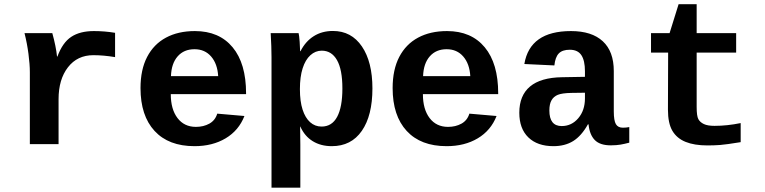

<svg xmlns="http://www.w3.org/2000/svg" viewBox="-20 -686 3641 914"><path d="M527.8 -414.1Q473.1 -423.3 424.3 -423.3Q348.1 -423.3 303.5 -365.7Q258.8 -308.1 258.8 -213.9V0H122.1V-342.3Q122.1 -379.4 115.5 -429.7Q108.9 -480 96.7 -528.3H229Q246.6 -464.8 251.5 -417H253.4Q277.8 -483.4 319.3 -510.7Q360.8 -538.1 427.2 -538.1Q478 -538.1 527.8 -529.8Z M905.8 9.8Q782.7 9.8 715.8 -62.7Q648.9 -135.3 648.9 -266.6Q648.9 -354.5 680.4 -415Q711.9 -475.6 770 -506.8Q828.1 -538.1 907.7 -538.1Q1023.4 -538.1 1087.4 -460.9Q1151.4 -383.8 1151.4 -241.7V-237.8H793Q793 -166 825 -124Q856.9 -82 912.6 -82Q948.7 -82 976.6 -97.4Q1004.4 -112.8 1014.2 -145L1143.6 -133.8Q1116.7 -64.9 1054.2 -27.6Q991.7 9.8 905.8 9.8ZM905.8 -451.7Q855.5 -451.7 825.7 -417.7Q795.9 -383.8 793.9 -323.7H1018.6Q1015.1 -382.3 985.1 -417Q955.1 -451.7 905.8 -451.7Z M1401.4 -528.3Q1404.3 -518.1 1406.5 -487.3Q1408.7 -456.5 1408.7 -442.4H1410.6Q1434.1 -488.8 1473.4 -513.7Q1512.7 -538.6 1564.9 -538.6Q1652.8 -538.6 1702.9 -464.8Q1752.9 -391.1 1752.9 -265.1Q1752.9 -135.7 1702.4 -63Q1651.9 9.8 1559.6 9.8Q1507.3 9.8 1468.8 -13.9Q1430.2 -37.6 1409.7 -83.5H1408.7L1409.7 3.4V207.5H1272.5V-413.1Q1272.5 -461.9 1268.6 -528.3ZM1407.7 -261.7Q1407.7 -203.6 1420.4 -164.3Q1433.1 -125 1456.3 -104.2Q1479.5 -83.5 1510.7 -83.5Q1560.1 -83.5 1585 -129.9Q1609.9 -176.3 1609.9 -265.1Q1609.9 -355 1584.2 -399.9Q1558.6 -444.8 1511.7 -444.8Q1481.4 -444.8 1457.5 -423.1Q1433.6 -401.4 1420.7 -360.8Q1407.7 -320.3 1407.7 -261.7Z M2106 9.8Q1982.9 9.8 1916 -62.7Q1849.1 -135.3 1849.1 -266.6Q1849.1 -354.5 1880.6 -415Q1912.1 -475.6 1970.2 -506.8Q2028.3 -538.1 2107.9 -538.1Q2223.6 -538.1 2287.6 -460.9Q2351.6 -383.8 2351.6 -241.7V-237.8H1993.2Q1993.2 -166 2025.1 -124Q2057.1 -82 2112.8 -82Q2148.9 -82 2176.8 -97.4Q2204.6 -112.8 2214.4 -145L2343.8 -133.8Q2316.9 -64.9 2254.4 -27.6Q2191.9 9.8 2106 9.8ZM2106 -451.7Q2055.7 -451.7 2025.9 -417.7Q1996.1 -383.8 1994.1 -323.7H2218.8Q2215.3 -382.3 2185.3 -417Q2155.3 -451.7 2106 -451.7Z M2614.7 9.8Q2538.1 9.8 2495.1 -32Q2452.1 -73.7 2452.1 -149.4Q2452.1 -231.4 2503.2 -274.2Q2554.2 -316.9 2655.8 -318.4L2764.6 -320.3V-347.2Q2764.6 -397.5 2747.6 -423.3Q2730.5 -449.2 2692.4 -449.2Q2656.7 -449.2 2639.9 -431.4Q2623 -413.6 2619.1 -374.5L2476.1 -381.3Q2502.4 -538.1 2698.2 -538.1Q2796.9 -538.1 2849.4 -489.7Q2901.9 -441.4 2901.9 -347.7V-156.2Q2901.9 -111.8 2911.9 -95Q2921.9 -78.1 2945.3 -78.1Q2960.9 -78.1 2975.6 -81.1V-6.8Q2963.4 -3.9 2953.6 -1.5Q2943.8 1 2934.1 2.4Q2924.3 3.9 2913.3 4.9Q2902.3 5.9 2887.7 5.9Q2835.9 5.9 2811.3 -19.5Q2786.6 -44.9 2781.7 -94.2H2778.8Q2748 -39.1 2708.7 -14.6Q2669.4 9.8 2614.7 9.8ZM2764.6 -244.6 2699.2 -243.7Q2655.3 -242.7 2635.5 -234.6Q2615.7 -226.6 2605.5 -208.7Q2595.2 -190.9 2595.2 -160.2Q2595.2 -85.9 2653.8 -85.9Q2701.2 -85.9 2732.9 -123.3Q2764.6 -160.6 2764.6 -217.8Z M3160.6 -435.5H3079.1V-528.3H3167.5L3210.4 -666H3296.4V-528.3H3484.4V-435.5H3296.4V-176.8Q3296.4 -133.8 3304.4 -118.9Q3312.5 -104 3330.6 -95.5Q3348.6 -86.9 3381.3 -86.9Q3441.9 -86.9 3505.9 -100.1V-9.3Q3436.5 2 3407.7 4.2Q3378.9 6.3 3347.7 6.3Q3285.6 6.3 3243.9 -10.5Q3202.1 -27.3 3180.9 -63.2Q3159.7 -99.1 3159.7 -164.1Z"/></svg>

Font: Liberation Mono
Style: Bold
Weight: 700
Monospace: yes
Designer: Steve Matteson
Foundry: Ascender Corporation
Version: Version 2.1.5